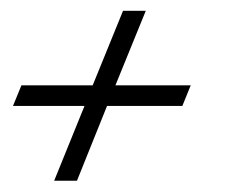

<svg xmlns="http://www.w3.org/2000/svg" viewBox="-20 -458 431 346"><path d="M172.9 -267.1 118.7 -132.3H77.6L132.3 -267.1H3.4L18.6 -304.2H147L201.7 -438.5H242.7L188 -304.2H323.7L308.6 -267.1Z"/></svg>

Font: Dynalight
Style: Regular
Weight: 400
Version: Version 1.000